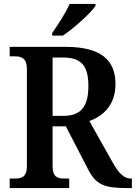

<svg xmlns="http://www.w3.org/2000/svg" viewBox="-20 -951 687 971"><path d="M244 -784V-771H298C355 -809 440 -886 463 -921V-931H332C313 -886 272 -825 244 -784ZM29 0H330V-48H305C272 -48 246 -55 246 -111V-312H313L428 -90C467 -15 512 0 622 0H647V-48H643C607 -48 581 -74 550 -129L432 -339C499 -363 564 -417 564 -526C564 -650 487 -714 312 -714H29V-666H56C87 -666 116 -658 116 -602V-111C116 -55 88 -48 56 -48H29ZM300 -365H246V-660H300C391 -660 427 -618 427 -517C427 -417 394 -365 300 -365Z"/></svg>

Font: Noto Serif Armenian SemiCondensed SemiBold
Style: Regular
Weight: 600
Width: 4
Designer: Monotype Design Team
Foundry: Monotype Imaging Inc.
Version: Version 2.008